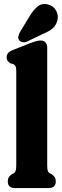

<svg xmlns="http://www.w3.org/2000/svg" viewBox="-20 -954 313 974"><path d="M219.5 -712V-117Q219.5 -95 222.8 -86.8Q226 -78.5 233.5 -74L243 -70Q252.5 -62.5 257.8 -54.5Q263 -46.5 263 -34Q263 0 227 0H55.5Q19.5 0 19.5 -34Q19.5 -46.5 24.5 -54.5Q29.5 -62.5 39.5 -70L48.5 -74Q56 -78.5 59.2 -86.8Q62.5 -95 62.5 -117V-592.5Q62.5 -610.5 58.8 -617.8Q55 -625 46 -629.5L34 -632Q13.5 -643.5 13.5 -663Q13.5 -675.5 20.8 -684.5Q28 -693.5 47 -701L128 -733Q150.5 -742 163.2 -745.2Q176 -748.5 186.5 -748.5Q203 -748.5 211.2 -738.2Q219.5 -728 219.5 -712ZM127 -866.5Q147 -901.5 170 -920.5Q193 -939.5 225 -931Q253 -923 265.2 -899Q277.5 -875 271 -850Q264.5 -825.5 247.2 -810.2Q230 -795 196.5 -781.5L118 -743.5Q107 -738.5 95.5 -740Q84 -741.5 77.5 -749.5Q70.5 -759 73 -769.5Q75.5 -780 81.5 -791.5Z"/></svg>

Font: Fraunces 144pt SuperSoft
Style: Bold
Weight: 700
Version: Version 1.000;[b76b70a41]